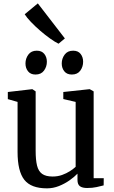

<svg xmlns="http://www.w3.org/2000/svg" viewBox="-20 -1072 654 1104"><path d="M481 9Q453.5 9 439.5 -1.2Q425.5 -11.5 425.5 -37.5V-73.5Q407.5 -54.5 379.8 -35Q352 -15.5 318.8 -2.2Q285.5 11 250 11Q158.5 11 119.8 -38.2Q81 -87.5 81 -198.5V-486L25 -502V-543L163 -559H166.5L185 -546.5V-205Q185 -152.5 193 -120Q201 -87.5 222.2 -72.2Q243.5 -57 282.5 -57Q312 -57 337 -66Q362 -75 382 -87.8Q402 -100.5 415 -113V-486L344 -502.5V-543L492.5 -559H496.5L518.5 -546.5V-47.5H576.5L576 -6Q559 -1.5 535.2 3.8Q511.5 9 481 9ZM183.5 -643.5Q156 -643.5 141.2 -662Q126.5 -680.5 126.5 -707Q126.5 -735.5 143 -758Q159.5 -780.5 191 -780.5H192Q220 -780.5 234.8 -762Q249.5 -743.5 249.5 -717Q249.5 -688.5 233 -666Q216.5 -643.5 184.5 -643.5ZM392.5 -643.5Q364.5 -643.5 349.8 -662Q335 -680.5 335 -707Q335 -735.5 351.8 -758Q368.5 -780.5 400 -780.5H401Q429 -780.5 443.5 -762Q458 -743.5 458 -717Q458 -688.5 441.8 -666Q425.5 -643.5 393.5 -643.5ZM316 -821Q297 -830 268.8 -850Q240.5 -870 211 -895.5Q181.5 -921 157.5 -946.2Q133.5 -971.5 122 -990L197.5 -1052.5L353 -851L317 -821Z"/></svg>

Font: Merriweather 36pt
Style: Regular
Weight: 400
Designer: Eben Sorkin
Foundry: Eben Sorkin
Version: Version 2.100